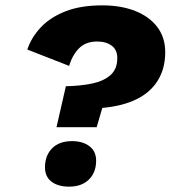

<svg xmlns="http://www.w3.org/2000/svg" viewBox="-20 -689 637 717"><path d="M191 -214 226 -367Q280 -368 323.5 -377Q367 -386 392.5 -408.5Q418 -431 418 -472Q418 -503 397 -518.5Q376 -534 343 -534Q301 -534 276 -509.5Q251 -485 238 -443L82 -504Q97 -549 132 -586.5Q167 -624 224 -646.5Q281 -669 362 -669Q432 -669 485 -648Q538 -627 567.5 -588Q597 -549 597 -494Q597 -434 570 -389.5Q543 -345 491 -319Q439 -293 362 -286L341 -214ZM238 8Q197 8 172.5 -10.5Q148 -29 148 -64Q148 -108 174.5 -135Q201 -162 249 -162Q289 -162 314 -143Q339 -124 339 -89Q339 -45 312 -18.5Q285 8 238 8Z"/></svg>

Font: Kantumruy Pro
Style: Italic
Weight: 400
Italic angle: -13°
Designer: Sovichet Tep
Foundry: Sovichet Tep
Version: Version 1.002